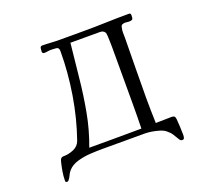

<svg xmlns="http://www.w3.org/2000/svg" viewBox="-141 -906 1282 1193"><g transform="rotate(-20 500.0 -309.5)"><path d="M656 -574Q656 -582 655.5 -604Q655 -626 654 -647Q653 -668 650 -673Q644 -683 635.5 -686.5Q627 -690 616 -690H422Q410 -581 399 -470Q388 -359 368 -250Q348 -141 309 -37H470Q516 -37 562 -37.5Q608 -38 654 -38Q655 -82 655.5 -125.5Q656 -169 656 -213ZM885 88Q885 97 882.5 106.5Q880 116 869 116Q862 116 857 111.5Q852 107 849 101Q837 81 827 65Q817 49 798 34Q783 21 758.5 13.5Q734 6 709 2Q684 -2 664 -2H380Q347 -2 303 0.5Q259 3 218 15Q177 27 154 53Q142 66 135.5 81.5Q129 97 118 110Q114 115 109 115Q102 115 99.5 113Q97 111 97 103Q97 74 102.5 42.5Q108 11 115 -17Q118 -29 123.5 -35.5Q129 -42 143 -42Q175 -42 208 -56Q241 -70 253 -103Q299 -234 322.5 -378.5Q346 -523 346 -661Q346 -669 344 -676Q342 -683 334 -687Q333 -688 323.5 -688.5Q314 -689 304.5 -689.5Q295 -690 292 -690Q281 -690 270.5 -688Q260 -686 249 -686Q235 -686 235 -700Q235 -708 237 -721Q239 -734 251 -734Q279 -734 306.5 -732Q334 -730 362 -730H524Q599 -730 674 -732.5Q749 -735 824 -735Q832 -735 834.5 -731.5Q837 -728 837 -720Q837 -701 832.5 -695Q828 -689 807 -689Q802 -689 796.5 -690Q791 -691 786 -691Q772 -691 764 -687Q756 -683 754 -668Q750 -652 750.5 -635.5Q751 -619 751 -602Q750 -504 748.5 -406Q747 -308 747 -210Q747 -126 750 -40Q776 -40 803 -41Q830 -42 857 -42L868 -40Q875 -38 877 -31Q879 -24 880 -18Q882 8 883.5 35Q885 62 885 88Z"/></g></svg>

Font: Kaisei Tokumin
Style: Regular
Weight: 400
Designer: Font-Kai, 金井和夫
Foundry: KAZUO KANAI
Version: Version 5.003